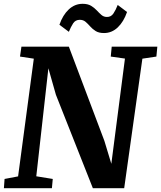

<svg xmlns="http://www.w3.org/2000/svg" viewBox="-22 -988 846 1008"><path d="M-1.5 0 2 -48.5 73 -62 155.5 -680 83 -691 90.5 -743H339.5L526 -248.5L562.5 -128L634 -680.5L559.5 -691L564.5 -743H804L799 -691L725.5 -680L630 0H465.5L271.5 -490.5L232 -629.5L168.5 -62.5L255 -48.5L250.5 0ZM524 -814.5Q497 -814.5 480.2 -825Q463.5 -835.5 451.5 -849.2Q439.5 -863 427.2 -873.5Q415 -884 397 -884Q374 -884 362 -865.5Q350 -847 339.5 -821L290 -858Q307.5 -909 339 -938.5Q370.5 -968 412 -968Q438.5 -968 455.8 -957.8Q473 -947.5 485.5 -934Q498 -920.5 510.2 -909.8Q522.5 -899 539 -899Q561 -898.5 573.5 -917.2Q586 -936 596 -962L645 -925Q627.5 -874 596.2 -844.2Q565 -814.5 524 -814.5Z"/></svg>

Font: Merriweather Light 18pt ExtraBold
Style: Italic
Weight: 800
Italic angle: -7.8°
Version: Version 2.101